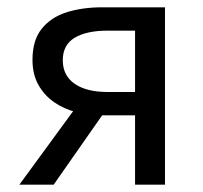

<svg xmlns="http://www.w3.org/2000/svg" viewBox="-20 -506 555 526"><path d="M350 0V-190H259Q224 -190 190 -198.5Q156 -207 129 -225.5Q102 -244 85.5 -273Q69 -302 69 -342Q69 -396 94.5 -427.5Q120 -459 163 -472.5Q206 -486 260 -486H432V0ZM274 -254H350V-422H274Q217 -422 184.5 -402.5Q152 -383 152 -341Q152 -299 184.5 -276.5Q217 -254 274 -254ZM33 0 202 -231 271 -206 127 0Z"/></svg>

Font: Source Sans 3
Style: Regular
Weight: 400
Designer: Paul D. Hunt
Foundry: Adobe
Version: Version 3.046;hotconv 1.0.118;makeotfexe 2.5.65603